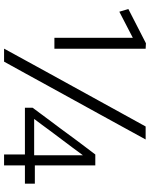

<svg xmlns="http://www.w3.org/2000/svg" viewBox="86 -840 754 967"><g transform="rotate(90 463.5 -357.0)"><path d="M171 -253.5V-648.5Q141 -633 108.2 -616Q75.5 -599 39.5 -580.5L26 -626Q113.5 -671 198.5 -714.5L226 -713V-253.5ZM225.5 0Q255.5 -55 284.5 -107.8Q313.5 -160.5 351 -229L487.5 -477Q526.5 -548 556.2 -601.8Q586 -655.5 617.5 -713H683Q651.5 -655.5 622 -601.8Q592.5 -548 553.5 -477L417 -229Q379.5 -160.5 350.5 -107.8Q321.5 -55 291 0ZM758.5 0V-105H523V-143.5Q536.5 -161.5 554.8 -186.5Q573 -211.5 592.5 -237.2Q612 -263 628 -284.5L689.5 -368Q706.5 -390.5 724 -413.8Q741.5 -437 758.5 -459.5H813.5V-155H905.5V-105H813.5V0ZM638.5 -231Q623 -209.5 608.5 -190.2Q594 -171 579.5 -151.5H762.5V-397Q753 -384 743.2 -371.2Q733.5 -358.5 724 -345Z"/></g></svg>

Font: Commissioner Light
Style: Regular
Weight: 300
Designer: Kostas Bartsokas
Foundry: Kostas Bartsokas
Version: Version 1.000; ttfautohint (v1.8.3)